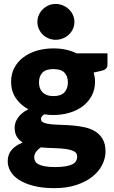

<svg xmlns="http://www.w3.org/2000/svg" viewBox="-20 -772 576 970"><path d="M250 -286.5Q288.5 -286.5 305.8 -305.8Q323 -325 323 -355.5Q323 -387 305.8 -405Q288.5 -423 250 -423Q211.5 -423 194.2 -405Q177 -387 177 -355.5Q177 -340.5 181.2 -328Q185.5 -315.5 194.5 -306.2Q203.5 -297 217.2 -291.8Q231 -286.5 250 -286.5ZM370 19Q370 0.5 353.5 -7.8Q337 -16 310.5 -19.5Q284 -23 251.2 -23.8Q218.5 -24.5 186 -27.5Q171.5 -17.5 162.2 -5.2Q153 7 153 22.5Q153 33.5 157.8 42.5Q162.5 51.5 174.5 58Q186.5 64.5 206.8 68.2Q227 72 258 72Q291.5 72 313 68Q334.5 64 347.2 57Q360 50 365 40.2Q370 30.5 370 19ZM523 -502.5V-446Q523 -433 515.8 -425.5Q508.5 -418 491 -414L453.5 -405.5Q456.5 -394.5 458.2 -383Q460 -371.5 460 -359Q460 -320 443.8 -289Q427.5 -258 399.2 -236.2Q371 -214.5 332.5 -202.8Q294 -191 250 -191Q238 -191 226.5 -191.8Q215 -192.5 204 -194.5Q187 -184 187 -171Q187 -158 201 -152.2Q215 -146.5 238 -144.2Q261 -142 290.2 -141.2Q319.5 -140.5 350 -137.8Q380.5 -135 409.8 -128.5Q439 -122 462 -107.5Q485 -93 499 -68.8Q513 -44.5 513 -7Q513 28 496 61.5Q479 95 446 121Q413 147 365 162.8Q317 178.5 255 178.5Q194 178.5 149.8 167Q105.5 155.5 76.2 136.8Q47 118 33 93.5Q19 69 19 42.5Q19 8 39 -15Q59 -38 95 -52Q76 -63.5 65 -81.5Q54 -99.5 54 -128Q54 -139.5 58 -152.2Q62 -165 70.8 -177.2Q79.5 -189.5 92.5 -200.5Q105.5 -211.5 123.5 -220Q83 -241.5 59.5 -276.8Q36 -312 36 -359Q36 -398 52.5 -429.2Q69 -460.5 97.8 -482.2Q126.5 -504 165.5 -515.8Q204.5 -527.5 250 -527.5Q316 -527.5 367 -502.5ZM356 -661Q356 -642.5 348.5 -626Q341 -609.5 328 -597.2Q315 -585 297.8 -578Q280.5 -571 261 -571Q242 -571 225.5 -578Q209 -585 196.2 -597.2Q183.5 -609.5 176.2 -626Q169 -642.5 169 -661Q169 -679.5 176.2 -696.2Q183.5 -713 196.2 -725.2Q209 -737.5 225.5 -744.8Q242 -752 261 -752Q280.5 -752 297.8 -744.8Q315 -737.5 328 -725.2Q341 -713 348.5 -696.2Q356 -679.5 356 -661Z"/></svg>

Font: Lato 2
Style: Regular
Weight: 900
Designer: Lukasz Dziedzic with Adam Twardoch and Botio Nikoltchev
Foundry: tyPoland Lukasz Dziedzic
Version: Version 2.015; 2015-08-06; http://www.latofonts.com/